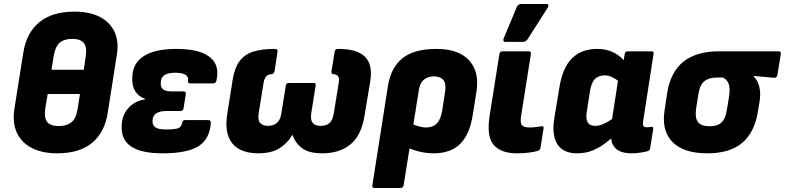

<svg xmlns="http://www.w3.org/2000/svg" viewBox="-20 -753 3916 958"><path d="M265 12Q191 12 139 -14.5Q87 -41 64 -91Q41 -141 52 -211L96 -489Q112 -590 176.5 -642.5Q241 -695 352 -695Q427 -695 477.5 -669Q528 -643 551 -595Q574 -547 563 -480L518 -193Q503 -93 440 -40.5Q377 12 265 12ZM273 -124Q313 -124 336.5 -143Q360 -162 367 -208L379 -284H218L206 -212Q199 -165 215.5 -144.5Q232 -124 273 -124ZM237 -405H398L408 -472Q415 -518 398 -538.5Q381 -559 341 -559Q300 -559 278 -540Q256 -521 248 -474Z M791 12Q685 12 634.5 -22Q584 -56 587 -124Q588 -177 619.5 -213Q651 -249 703 -257L704 -260Q671 -271 654.5 -298.5Q638 -326 640 -365Q641 -437 697 -473Q753 -509 862 -509Q937 -509 985 -491Q1033 -473 1052.5 -438Q1072 -403 1060 -351Q1057 -337 1044 -337H929Q916 -337 918 -350Q922 -370 905.5 -380Q889 -390 854 -390Q818 -390 800 -378Q782 -366 782 -339Q781 -318 793.5 -307.5Q806 -297 837 -297H895Q910 -297 907 -283L896 -213Q894 -199 880 -199H808Q776 -199 759 -187Q742 -175 741 -152Q740 -128 755.5 -117.5Q771 -107 808 -107Q855 -107 870.5 -114Q886 -121 889 -141Q891 -154 904 -154H1018Q1032 -154 1032 -140Q1027 -60 971 -24Q915 12 791 12Z M1267 12Q1212 12 1173.5 -9Q1135 -30 1119 -74.5Q1103 -119 1115 -191L1141 -356Q1151 -416 1176 -449Q1201 -482 1244 -495.5Q1287 -509 1351 -509Q1367 -509 1365 -496L1350 -398Q1346 -383 1335 -383Q1320 -383 1309.5 -373Q1299 -363 1295 -339L1271 -190Q1265 -154 1278 -139.5Q1291 -125 1317 -125Q1344 -125 1361.5 -139.5Q1379 -154 1384 -189L1406 -326Q1408 -339 1421 -339H1544Q1558 -339 1555 -326L1533 -189Q1528 -154 1540.5 -139.5Q1553 -125 1579 -125Q1608 -125 1624 -139Q1640 -153 1646 -190L1670 -339Q1674 -362 1667.5 -372Q1661 -382 1644 -383Q1632 -383 1634 -398L1650 -496Q1652 -509 1668 -509Q1762 -509 1801.5 -469.5Q1841 -430 1827 -345L1799 -177Q1783 -76 1728 -32Q1673 12 1589 12Q1522 12 1488 -13Q1454 -38 1440 -79H1438Q1414 -38 1374 -13Q1334 12 1267 12Z M1849 185Q1835 185 1838 171L1916 -326Q1931 -417 1989 -463Q2047 -509 2158 -509Q2268 -509 2320 -452.5Q2372 -396 2358 -300L2340 -187Q2325 -83 2276.5 -35.5Q2228 12 2144 12Q2107 12 2069 2.5Q2031 -7 2007 -21L2024 -142Q2041 -131 2064 -124Q2087 -117 2106 -117Q2141 -117 2160.5 -138Q2180 -159 2187 -205L2201 -297Q2207 -336 2192 -354Q2177 -372 2146 -372Q2114 -372 2094.5 -355Q2075 -338 2070 -304L1994 171Q1992 185 1978 185Z M2559 12Q2478 12 2442 -31.5Q2406 -75 2424 -182L2472 -484Q2474 -497 2488 -497H2618Q2631 -497 2629 -484L2580 -174Q2575 -140 2584 -128.5Q2593 -117 2623 -117Q2638 -117 2654 -119Q2670 -121 2682 -123Q2694 -126 2692 -112L2677 -16Q2675 -4 2663 0Q2645 5 2618.5 8.5Q2592 12 2559 12ZM2501 -544Q2493 -544 2492 -549.5Q2491 -555 2493 -561L2559 -719Q2563 -727 2568.5 -730Q2574 -733 2581 -733H2707Q2714 -733 2716 -727.5Q2718 -722 2713 -715L2613 -558Q2604 -544 2588 -544Z M2859 12Q2790 12 2761 -33.5Q2732 -79 2746 -165L2771 -316Q2787 -416 2834.5 -462.5Q2882 -509 2960 -509Q3007 -509 3044 -490Q3081 -471 3104 -437L3086 -328Q3066 -351 3042.5 -364Q3019 -377 2998 -377Q2966 -377 2948.5 -359Q2931 -341 2924 -300L2908 -197Q2902 -161 2912 -143Q2922 -125 2949 -125Q2966 -125 2985 -132Q3004 -139 3024 -152.5Q3044 -166 3065 -186L3061 -89Q3033 -64 3003.5 -41Q2974 -18 2939 -3Q2904 12 2859 12ZM3131 12Q3074 12 3048.5 -16Q3023 -44 3031 -98L3035 -123L3032 -146L3071 -399L3090 -441L3097 -484Q3099 -497 3113 -497H3230Q3244 -497 3241 -484L3190 -155Q3186 -130 3190.5 -124Q3195 -118 3207 -118Q3214 -118 3219.5 -118.5Q3225 -119 3229 -120Q3242 -122 3239 -108L3224 -13Q3223 -1 3205 3Q3187 7 3168.5 9.5Q3150 12 3131 12Z M3510 12Q3390 12 3335 -45Q3280 -102 3296 -203L3309 -290Q3326 -395 3391 -446Q3456 -497 3567 -497H3864Q3878 -497 3876 -484L3859 -379Q3855 -364 3843 -365L3741 -374V-370Q3752 -361 3760 -344.5Q3768 -328 3771.5 -303.5Q3775 -279 3770 -247L3761 -193Q3744 -91 3682.5 -39.5Q3621 12 3510 12ZM3521 -123Q3559 -123 3579.5 -141.5Q3600 -160 3607 -206L3617 -267Q3622 -298 3619.5 -317.5Q3617 -337 3608.5 -348.5Q3600 -360 3587 -366H3556Q3517 -366 3494 -347.5Q3471 -329 3464 -279L3453 -209Q3447 -163 3463.5 -143Q3480 -123 3521 -123Z"/></svg>

Font: Sofia Sans Black
Style: Italic
Weight: 900
Italic angle: -9°
Version: Version 4.100-B